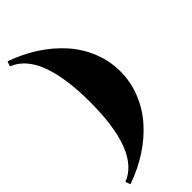

<svg xmlns="http://www.w3.org/2000/svg" viewBox="-260 -775 896 896"><g transform="rotate(-45 188.0 -327.5)"><path d="M148.6 -327.8Q147.7 -652.5 1.3 -708.9L10.1 -733.4Q83.9 -707.6 146 -667.2Q208 -626.7 253.5 -575.2Q299 -523.6 324.3 -460Q349.7 -396.4 349.7 -327.8Q349.7 -259.2 324.3 -195.6Q299 -132 253.7 -80.4Q208.5 -28.8 146.4 11.6Q84.4 52 10.1 77.8L1.3 53.3Q148.6 -3.5 148.6 -327.8Z"/></g></svg>

Font: Wabroye
Style: Medium
Weight: 500
Designer: gluk
Foundry: gluk
Version: Version 0.14